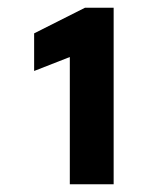

<svg xmlns="http://www.w3.org/2000/svg" viewBox="-20 -908 408 495"><path d="M160 -433V-761L68 -725V-822L199 -888H273V-433Z"/></svg>

Font: Oswald SemiBold
Style: Regular
Weight: 600
Designer: Vernon Adams
Foundry: Vernon Adams
Version: Version 4.100; ttfautohint (v1.8.1.43-b0c9)